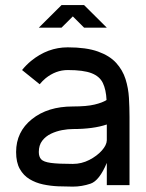

<svg xmlns="http://www.w3.org/2000/svg" viewBox="-20 -712 561 739"><path d="M260.3 -81.1Q293.9 -81.1 323.7 -96.4Q353.5 -111.8 372.1 -132.8Q390.6 -153.8 391.1 -171.9V-232.9Q339.4 -215.3 260.3 -215.3Q241.7 -215.3 219.2 -211.2Q196.8 -207 176.3 -197.3Q155.8 -187.5 142.6 -170.4Q129.4 -153.3 129.4 -127Q129.4 -108.9 138.4 -98.9Q147.5 -88.9 175.5 -85Q203.6 -81.1 260.3 -81.1ZM478.5 0.5H391.1V-85Q362.3 -16.6 328.6 -5.1Q294.9 6.3 260.3 6.3Q234.4 6.3 204.6 5.1Q174.8 3.9 146 -2.2Q117.2 -8.3 93.8 -22.5Q70.3 -36.6 56.2 -61.8Q42 -86.9 42 -127Q42 -204.6 102.8 -253.4Q163.6 -302.2 260.3 -302.2Q314 -302.2 344.2 -309.6Q374.5 -316.9 390.1 -327.1Q388.2 -366.7 376 -392.3Q363.8 -418 332.5 -430.2Q301.3 -442.4 240.7 -442.4Q194.8 -442.4 155.3 -410.6Q143.1 -400.4 132.8 -387.7L64.9 -442.4Q80.6 -461.9 99.6 -477.5Q163.6 -529.8 240.7 -529.8Q312 -529.8 356.9 -513.7Q401.9 -497.6 427 -470Q452.1 -442.4 463.1 -407.7Q474.1 -373 476.3 -335.2Q478.5 -297.4 478.5 -261.7ZM303.7 -692.4 391.1 -605.5H303.7L260.3 -648.9L216.8 -605.5H129.4L216.8 -692.4Z"/></svg>

Font: Qaz
Style: Regular
Weight: 400
Designer: GGBotNet
Foundry: f0n7
Version: 0.70